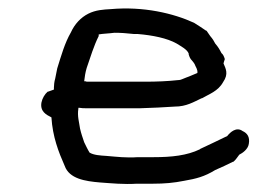

<svg xmlns="http://www.w3.org/2000/svg" viewBox="-20 -493 632 463"><path d="M80 -246C76 -224 92 -216 104 -210C107 -163 121 -127 136 -93C147 -62 185 -56 221 -53C249 -51 278 -48 310 -50H349C377 -50 399 -52 424 -57C453 -62 473 -67 499 -83C513 -89 528 -96 542 -103H543C549 -108 553 -115 557 -120C565 -124 578 -133 580 -146C583 -163 576 -172 565 -177C550 -188 535 -174 528 -165C507 -155 485 -144 463 -134L462 -133C431 -118 394 -114 351 -114H312C285 -112 261 -115 237 -117C221 -118 206 -119 196 -125C191 -133 187 -142 183 -150C179 -162 176 -170 173 -183C171 -198 166 -213 169 -231V-233H172C177 -232 182 -232 185 -232H319C347 -233 375 -234 402 -236C429 -236 447 -247 466 -256H467C484 -266 506 -273 518 -295C532 -315 524 -328 519 -340C519 -341 521 -347 522 -350V-351C520 -357 518 -362 514 -365C510 -373 506 -380 499 -388C496 -394 493 -399 487 -406C485 -409 481 -415 478 -419H477C468 -425 458 -432 448 -438C398 -461 326 -478 247 -471C229 -470 211 -469 193 -460C175 -451 160 -435 151 -415C136 -389 128 -360 118 -328L113 -303C111 -297 110 -287 110 -282V-277L96 -272H95C88 -266 82 -256 80 -246ZM183 -297C184 -307 186 -319 189 -329C198 -355 206 -382 218 -406V-410C229 -412 241 -412 256 -414C271 -414 285 -413 303 -411H312C348 -408 383 -401 406 -388C417 -381 431 -374 435 -364V-362C437 -355 439 -351 443 -347C445 -345 447 -342 449 -339C452 -331 457 -326 456 -317C448 -314 438 -309 429 -306C423 -304 416 -300 412 -300H411C384 -297 357 -296 330 -296H191C190 -296 188 -296 186 -297Z"/></svg>

Font: Scribbler
Style: BdIta
Weight: 700
Designer: Mew Too
Foundry: Cannot Into Space Fonts
Version: Version 1.001